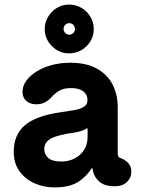

<svg xmlns="http://www.w3.org/2000/svg" viewBox="-20 -803 615 838"><path d="M217.8 15Q171.5 15 131 -2.9Q90.5 -20.8 65.2 -55.4Q40 -90 40 -140.5Q40 -213.8 87.2 -255.2Q134.5 -296.8 241.2 -312.5Q274.5 -317.5 301.8 -322Q329 -326.5 345.4 -336.4Q361.8 -346.2 361.8 -366.5Q361.8 -382.2 353.5 -394Q345.2 -405.8 329.2 -412.1Q313.2 -418.5 289.2 -418.5Q257.5 -418.5 237.9 -406.6Q218.2 -394.8 204.5 -378.5Q192.2 -364.8 175.9 -356.2Q159.5 -347.8 138.8 -347.8Q111.2 -347.8 94.8 -362.4Q78.2 -377 78.2 -402Q78.2 -427 94.2 -449.6Q110.2 -472.2 138.4 -490.2Q166.5 -508.2 204.9 -518.8Q243.2 -529.2 287.2 -529.2Q355.2 -529.2 401.1 -504.5Q447 -479.8 470.4 -435.9Q493.8 -392 493.8 -334.5V-136.5Q493.8 -124.2 496.6 -119.6Q499.5 -115 508.8 -111.8Q525 -106.2 539.1 -92Q553.2 -77.8 553.2 -53.5Q553.2 -26.8 533.4 -8Q513.5 10.8 476.8 10Q435.5 9.2 413 -10.5Q390.5 -30.2 384.5 -61.5L383.8 -68.8H380.8Q353.5 -28 316.8 -6.5Q280 15 217.8 15ZM247.2 -98Q278.8 -98 304.9 -111Q331 -124 346.6 -148.1Q362.2 -172.2 362.2 -204.5V-240.2Q362.2 -243 360.8 -243.1Q359.2 -243.2 355.5 -240.8Q343.5 -233.2 326.6 -229Q309.8 -224.8 291.2 -222.2Q272.8 -219.8 253.5 -215.2Q208.2 -205.8 190.8 -190.6Q173.2 -175.5 173.2 -152.8Q173.2 -128 191.4 -113Q209.5 -98 247.2 -98ZM281.2 -570Q238.2 -570 206.8 -601.5Q175.2 -633 175.2 -676Q175.2 -705 189.8 -729.5Q204.2 -754 228.2 -768.5Q252.2 -783 281.2 -783Q311.2 -783 335.8 -768.5Q360.2 -754 374.8 -729.5Q389.2 -705 389.2 -676Q389.2 -647 374.8 -623Q360.2 -599 335.8 -584.5Q311.2 -570 281.2 -570ZM282.2 -651.5Q292.2 -651.5 299.8 -658.8Q307.2 -666 307.2 -676.4Q307.2 -687.3 299.9 -694.6Q292.6 -702 282.2 -702Q272.2 -702 264.9 -694.6Q257.5 -687.3 257.5 -676.4Q257.5 -666 264.9 -658.8Q272.2 -651.5 282.2 -651.5Z"/></svg>

Font: National Park
Style: Regular
Weight: 400
Designer: Andrea Herstowski, Ben Hoepner
Version: Version 1.009